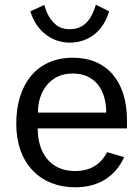

<svg xmlns="http://www.w3.org/2000/svg" viewBox="-20 -785 585 815"><path d="M276 -661C248 -661 225 -670 208 -689C190 -706 177 -732 168 -764L109 -737C131 -660 195 -604 276 -604C360 -604 421 -658 443 -737L387 -765C370 -708 341 -661 276 -661ZM519 -240V-275C519 -436 437 -540 289 -540C137 -540 49 -428 49 -260C49 -90 152 10 299 10C394 10 468 -32 507 -118L435 -139C407 -88 366 -59 298 -59C193 -59 140 -137 140 -240ZM141 -307C140 -388 187 -473 288 -473C386 -473 431 -400 431 -307Z"/></svg>

Font: Cheyenne Sans
Style: Regular
Weight: 400
Designer: The Public Sans project authors (U.S. Web Design System), Libre Franklin designed by Pablo Impallari and Rodrigo Fuenzal
Foundry: The Cheyenne Sans Project Authors
Version: Version 2.007